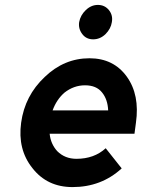

<svg xmlns="http://www.w3.org/2000/svg" viewBox="-20 -749 577 781"><path d="M435 -659Q440 -687 423 -708Q406 -729 378 -729Q351 -729 329 -708Q307 -687 302 -659Q298 -632 315 -610Q331 -589 359 -589Q387 -589 409 -610Q431 -632 435 -659ZM527 -205 533 -250Q549 -363 496 -437Q442 -512 344 -512Q241 -512 162 -436Q81 -360 66 -250Q51 -141 112 -65Q172 12 275 12Q392 12 475 -64L410 -146Q363 -103 291 -103Q244 -103 213 -134Q200 -148 192 -166Q184 -184 182 -205ZM326 -402Q372 -402 395 -373Q418 -345 420 -300H194Q210 -344 242 -372Q280 -402 326 -402Z"/></svg>

Font: Unageo
Style: SemiBold-Italic
Weight: 600
Designer: Richard Sepsi
Foundry: Richard Sepsi
Version: Version 2.000